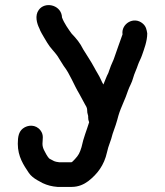

<svg xmlns="http://www.w3.org/2000/svg" viewBox="-20 -567 648 755"><path d="M50 -1.5C50 49.3 73.5 83 93.3 112.7C101.2 124.6 113.9 134 125.8 141L148.1 153.2C166 161.5 183.5 166.2 206.2 168H261.6C288.9 168 310 157.9 326.9 145.4C362.7 117.7 389.5 82.8 400.7 32C406.4 4.3 415.8 -10.8 422.8 -40.5C431.7 -64.8 439 -86.2 445.7 -112.5C455.9 -147.1 472.5 -176 483.6 -211.3C489.4 -228.1 498.6 -241.3 503.8 -261.4C507.8 -277 517.6 -296 522.7 -312.5C527 -325.1 533.5 -335.3 538.6 -350.3C546.4 -373.1 559 -404.8 559 -435.3V-435.9C556.5 -450.3 554.7 -462.9 541.5 -474.3C505.9 -504.9 455.8 -473 461.8 -431.9C450.9 -399.9 438.9 -369.4 428.7 -338.2C425.7 -328.7 421.5 -322.2 416.1 -308.3L408.5 -287.4C407.9 -284.5 407.1 -282.1 406 -280C398.2 -265.8 393.2 -249.6 386.6 -234.7C383.1 -240.6 379.9 -246 377.1 -253.1C370.1 -269.7 357.6 -287.6 350.3 -302.3C335.6 -329.4 322.4 -347.8 306.9 -373.4C294.9 -398 280 -415.8 261.6 -434.9C249.7 -451.2 232.3 -475.5 223.9 -498.1L222.9 -506.6C215 -548.7 156.3 -561.3 132.4 -527.9C116.1 -505.7 125 -474.7 134.7 -455.4L138.6 -445.9C143.2 -435.8 160.9 -407 166 -398.4C177.1 -379.2 195.2 -362.7 206.2 -346.6C212.6 -337.2 222.8 -318.8 230.7 -307.4C255.2 -276.2 269.9 -234.2 291.7 -198.2L314 -157C317.1 -152.8 322.5 -142.4 322.5 -137.4C322.5 -127.8 323.5 -120.8 326.7 -110.9V-105.2C326.7 -98.5 327.5 -93.8 330.5 -86.3C320.4 -53 308.5 -26.4 300.5 11.8C293.5 34.5 289 43.2 274.7 58.6C267.6 66.2 263.1 71 260.6 71H212.5L200.7 69.1C199 68.7 197 68.2 193 66.7L174.7 57.1C171.7 55 165.4 46.4 163.2 42.1C156.4 28.5 147 16.6 147 -1.5C147 -19.1 153.3 -36.2 138.9 -54.6C120.5 -78.3 89.3 -76.7 70 -61.7C53.7 -48.9 50 -29.1 50 -1.5Z"/></svg>

Font: HoneyBee
Style: Blk
Weight: 700
Foundry: Cannot Into Space Fonts
Version: Version 0.89